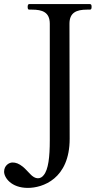

<svg xmlns="http://www.w3.org/2000/svg" viewBox="-32 -750 506 937"><path d="M104 167C175 167 308 124 308 -73L307 -634C307 -688 340 -703 393 -703H407C413 -703 415 -708 415 -716C415 -724 414 -730 407 -730H110C105 -730 103 -724 103 -716C103 -708 105 -703 110 -703H124C174 -703 211 -691 211 -634V-65C211 16 204 78 181 105C174 114 165 120 153 120C140 120 127 112 115 99C107 91 90 72 80 64C60 48 45 43 29 43C12 43 -12 58 -12 88C-12 116 22 167 104 167Z"/></svg>

Font: Shippori Mincho OTF Medium
Style: Regular
Weight: 500
Designer: FONTDASU
Foundry: FONTDASU / Google Inc. / but / Adobe
Version: Version 3.300;hotconv 1.0.109;makeotfexe 2.5.65596